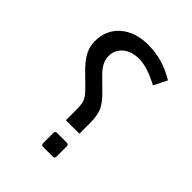

<svg xmlns="http://www.w3.org/2000/svg" viewBox="-204 -829 940 940"><g transform="rotate(45 265.5 -359.0)"><path d="M338.9 -84V-14.2Q338.9 0 328.1 0H258.8Q246.1 0 246.1 -14.2V-83.5Q246.1 -96.7 258.8 -96.7H326.2Q338.9 -96.7 338.9 -84ZM245.6 -171.4V-231.4Q245.6 -256.8 244.1 -271.5Q242.7 -286.1 239.7 -296.4Q235.8 -308.6 226.6 -321.3Q215.3 -336.4 193.8 -357.4L150.9 -399.4Q106.9 -441.4 89.4 -474.9Q71.8 -508.3 71.8 -545.4Q71.8 -623 126.2 -670.4Q180.7 -717.8 270.5 -717.8Q320.8 -717.8 367.9 -704.1Q415 -690.4 460.9 -662.6L426.3 -593.3Q343.8 -637.2 287.6 -637.7Q234.9 -637.7 202.9 -610.8Q170.9 -584 170.9 -540.5Q170.9 -516.6 183.3 -493.7Q195.8 -470.7 223.6 -444.8L267.6 -401.4Q311.5 -359.4 325.2 -327.6Q338.9 -295.9 338.9 -246.6V-171.4Z"/></g></svg>

Font: Elshan
Style: Regular
Weight: 400
Foundry: DejaVu fonts team - Redesigned by Saber Rastikerdar (Samim font) - Edited by Jalil Hamdollahi
Version: Version 0.9.9; ttfautohint (v1.4.1.5-446e)